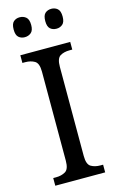

<svg xmlns="http://www.w3.org/2000/svg" viewBox="-136 -962 614 1015"><g transform="rotate(-15 170.5 -454.5)"><path d="M34 0V-42H50Q79 -42 100.5 -54.5Q122 -67 122 -113V-601Q122 -647 100.5 -659.5Q79 -672 50 -672H34V-714H307V-672H292Q261 -672 240.5 -659.5Q220 -647 220 -601V-113Q220 -67 241 -54.5Q262 -42 292 -42H307V0ZM256 -800Q235 -800 221.5 -812Q208 -824 208 -854Q208 -885 221.5 -897Q235 -909 256 -909Q275 -909 289 -897Q303 -885 303 -854Q303 -824 289 -812Q275 -800 256 -800ZM82 -800Q62 -800 48.5 -812Q35 -824 35 -854Q35 -885 48.5 -897Q62 -909 82 -909Q102 -909 116.5 -897Q131 -885 131 -854Q131 -824 116.5 -812Q102 -800 82 -800Z"/></g></svg>

Font: Noto Serif Khmer SemiCondensed
Style: Regular
Weight: 400
Width: 4
Designer: Danh Hong and the Monotype Design Team
Foundry: Monotype Imaging Inc.
Version: Version 2.004; ttfautohint (v1.8.4.7-5d5b)